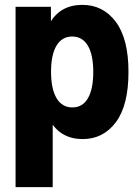

<svg xmlns="http://www.w3.org/2000/svg" viewBox="-20 -563 573 788"><path d="M43.9 205.1V-535.2H189V-476.6H207L186.5 -416V-110.4L219.7 -49.8H196.3V205.1ZM319.3 7.8Q230 7.8 186 -66.9Q142.1 -141.6 142.1 -270Q142.1 -397.9 185.5 -470.5Q229 -543 317.9 -543Q403.3 -543 455.3 -473.4Q507.3 -403.8 507.3 -267.6Q507.3 -130.9 455.6 -61.5Q403.8 7.8 319.3 7.8ZM276.9 -122.1Q319.3 -122.1 341.1 -160.2Q362.8 -198.2 362.8 -267.6Q362.8 -337.9 340.6 -375.5Q318.4 -413.1 275.9 -413.1Q234.4 -413.1 211.9 -375.7Q189.5 -338.4 189.5 -268.6Q189.5 -197.8 212.2 -159.9Q234.9 -122.1 276.9 -122.1Z"/></svg>

Font: Reddit Sans Condensed ExtraBold
Style: Regular
Weight: 800
Designer: Stephen Hutchings
Foundry: Reddit
Version: Version 1.014